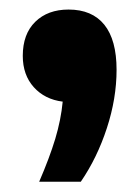

<svg xmlns="http://www.w3.org/2000/svg" viewBox="-20 -200 285 392"><path d="M218 -57.5Q218 1 198.2 61.5Q178.5 122 145 171H60Q81 122.5 92.8 83.5Q104.5 44.5 108 7.5Q71.5 3 49 -22Q26.5 -47 26.5 -86Q26.5 -130.5 52 -155.5Q77.5 -180.5 120 -180.5Q168 -180.5 193 -149.5Q218 -118.5 218 -57.5Z"/></svg>

Font: Encode Sans Condensed
Style: Bold
Weight: 700
Width: 3
Designer: Multiple Designers
Foundry: Impallari Type
Version: Version 2.000